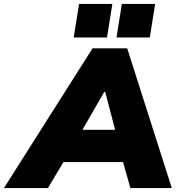

<svg xmlns="http://www.w3.org/2000/svg" viewBox="-94 -949 893 969"><path d="M-74 0 373 -705H548L773 0H564L527 -131H226L148 0ZM432 -485 322 -294H487L437 -485ZM494 -760 521 -929H689L662 -760ZM278 -760 305 -929H473L446 -760Z"/></svg>

Font: Mulish ExtraBlack
Style: Italic
Weight: 1000
Italic angle: -9°
Designer: Vernon Adams
Foundry: Vernon Adams
Version: Version 3.603; ttfautohint (v1.8.3)